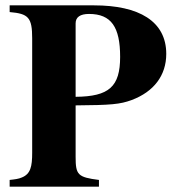

<svg xmlns="http://www.w3.org/2000/svg" viewBox="-20 -696 651 716"><path d="M262 -303C394 -304 428 -307 471 -323C554 -354 600 -415 600 -495C600 -617 498 -676 331 -676H16V-651C86 -645 100 -631 100 -553V-126C100 -75 94 -47 61 -34C50 -29 35 -27 16 -25V0H349V-25C270 -35 262 -44 262 -111ZM262 -609C262 -632 279 -644 312 -644C395 -644 428 -595 428 -484C428 -373 387 -336 262 -335Z"/></svg>

Font: XITS Math
Style: Bold
Weight: 700
Designer: MicroPress Inc., with final additions and corrections provided by Coen Hoffman, Elsevier (retired)
Version: Version 1.105